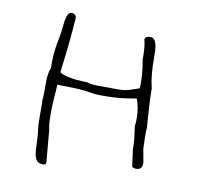

<svg xmlns="http://www.w3.org/2000/svg" viewBox="-70 -623 767 743"><g transform="rotate(10 313.5 -251.5)"><path d="M503 1Q491 1 487 -5L478 -73V-82Q478 -89 477.5 -96.5Q477 -104 476 -114L470 -160Q471 -168 471.5 -176Q472 -184 472 -192Q472 -230 459 -267Q447 -265 412.5 -260Q378 -255 325 -255Q305 -255 294 -256.5Q283 -258 273 -259.5Q263 -261 250.5 -262.5Q238 -264 214 -265Q185 -266 168.5 -266Q152 -266 147 -267Q141 -196 141 -152Q141 -131 142 -116Q143 -101 146 -91Q157 35 157 35V34V38Q157 47 145 47Q128 47 119.5 36Q111 25 109 -2L106 -62Q104 -75 102.5 -91.5Q101 -108 101 -129V-156Q101 -170 101 -180.5Q101 -191 100 -197Q101 -202 101.5 -212.5Q102 -223 102 -238V-271Q102 -305 112 -328Q112 -330 111.5 -333Q111 -336 111 -339Q111 -367 113 -386.5Q115 -406 118 -422.5Q121 -439 124 -455Q127 -471 129 -493Q131 -517 136 -533.5Q141 -550 155 -550Q160 -550 166 -545.5Q172 -541 172 -533Q171 -522 169 -493.5Q167 -465 162 -418L150 -316Q161 -308 180 -304Q199 -300 216 -298Q236 -296 258 -296Q273 -290 299 -290Q344 -290 366.5 -289.5Q389 -289 402.5 -290.5Q416 -292 427.5 -296Q439 -300 463 -308Q464 -314 464 -320Q464 -326 464 -332Q464 -369 455 -420V-434Q455 -471 448 -498Q450 -511 470 -511Q484 -511 490.5 -494.5Q497 -478 497 -452V-439Q497 -361 509 -316Q509 -289 511 -251Q513 -213 517 -162Q516 -156 516 -148.5Q516 -141 516 -132Q516 -123 516.5 -112.5Q517 -102 517 -89Q517 -83 518.5 -74Q520 -65 522 -55Q524 -45 525.5 -36.5Q527 -28 527 -24Q527 1 503 1Z"/></g></svg>

Font: Gaegu Light
Style: Regular
Weight: 300
Designer: JIKJI
Foundry: JIKJI
Version: Version 1.00